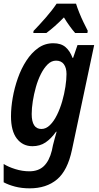

<svg xmlns="http://www.w3.org/2000/svg" viewBox="-32 -788 539 1048"><path d="M130 240Q86 240 50 230.5Q14 221 -12 207V107Q13 123 51.5 135Q90 147 128 147Q178 147 207.5 118.5Q237 90 251 34L257 5Q261 -9 266 -29.5Q271 -50 277 -69H274Q247 -31 216.5 -10.5Q186 10 145 10Q92 10 60 -31.5Q28 -73 28 -153Q28 -201 37.5 -255Q47 -309 65.5 -361.5Q84 -414 112 -457Q140 -500 176.5 -526Q213 -552 259 -552Q301 -552 325.5 -531Q350 -510 364 -472H367L391 -542H482L361 29Q337 143 279 191.5Q221 240 130 240ZM194 -84Q219 -84 240.5 -105Q262 -126 279 -160.5Q296 -195 307.5 -235Q319 -275 325 -314.5Q331 -354 331 -384Q331 -418 316.5 -437.5Q302 -457 274 -457Q249 -457 228.5 -437Q208 -417 191.5 -384.5Q175 -352 164 -313Q153 -274 147 -235.5Q141 -197 141 -166Q141 -84 194 -84ZM151 -619Q183 -652 218 -692Q253 -732 277 -768H383Q389 -748 400 -720.5Q411 -693 424 -666Q437 -639 447 -620L445 -608H378Q364 -624 348 -646Q332 -668 317 -693Q265 -640 221 -608H150Z"/></svg>

Font: Noto Sans Condensed SemiBold
Style: Italic
Weight: 600
Width: 3
Italic angle: -12°
Designer: Monotype Design Team
Foundry: Monotype Imaging Inc.
Version: Version 2.013; ttfautohint (v1.8.4.7-5d5b)